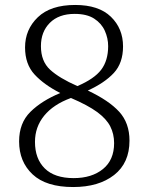

<svg xmlns="http://www.w3.org/2000/svg" viewBox="-20 -744 599 774"><path d="M275 10Q166 10 111.5 -41Q57 -92 57 -174Q57 -248 102.5 -293Q148 -338 223 -369Q158 -402 119.5 -443.5Q81 -485 81 -553Q81 -625 132.5 -674.5Q184 -724 283 -724Q378 -724 427 -676.5Q476 -629 476 -557Q476 -490 439 -450Q402 -410 334 -379Q419 -339 460.5 -293.5Q502 -248 502 -177Q502 -87 440 -38.5Q378 10 275 10ZM292 -397Q360 -426 388 -463Q416 -500 416 -558Q416 -590 402.5 -620Q389 -650 359.5 -669Q330 -688 281 -688Q217 -688 181 -652Q145 -616 145 -558Q145 -497 182 -463Q219 -429 292 -397ZM277 -26Q350 -26 395 -62.5Q440 -99 440 -167Q440 -204 424.5 -234.5Q409 -265 371.5 -292.5Q334 -320 266 -349Q195 -323 158 -277.5Q121 -232 121 -172Q121 -104 160.5 -65Q200 -26 277 -26Z"/></svg>

Font: Noto Serif Hentaigana Light
Style: Regular
Weight: 300
Designer: Kazuhiro Yamada
Foundry: nipponia
Version: Version 1.000; ttfautohint (v1.8.4.7-5d5b)